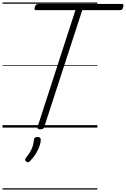

<svg xmlns="http://www.w3.org/2000/svg" viewBox="-20 -1030 1017 1550"><path d="M304 14Q277 14 283 -5L589 -948H274Q262 -948 259.5 -954Q257 -960 261 -973Q266 -987 272 -992.5Q278 -998 289 -998H962Q975 -998 976.5 -992Q978 -986 974 -973Q971 -959 965 -953.5Q959 -948 947 -948H644L337 -5Q334 5 327 9.5Q320 14 304 14ZM192 275Q184 269 183 261.5Q182 254 188 246Q208 221 221.5 199Q235 177 243 153Q251 129 254 99Q255 86 262.5 81Q270 76 282 76Q297 76 303.5 82.5Q310 89 309 101Q309 119 300 146.5Q291 174 272.5 205.5Q254 237 225 268Q217 276 208.5 279Q200 282 192 275ZM0 490H766V500H0ZM0 -20H766V0H0ZM0 -505H766V-500H0ZM0 -1010H766V-1000H0Z"/></svg>

Font: Playwrite NZ Guides
Style: Regular
Weight: 400
Designer: Veronika Burian, José Scaglione
Foundry: TypeTogether
Version: Version 1.003